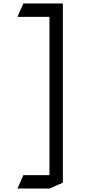

<svg xmlns="http://www.w3.org/2000/svg" viewBox="-20 -929 602 1120"><path d="M346.7 92.8V136.7L268.6 170.9H82L116.2 92.8H268.6V-830.6H82L116.2 -908.7H346.7Z"/></svg>

Font: NovaMono
Style: Regular
Weight: 400
Monospace: yes
Version: Version 1.2